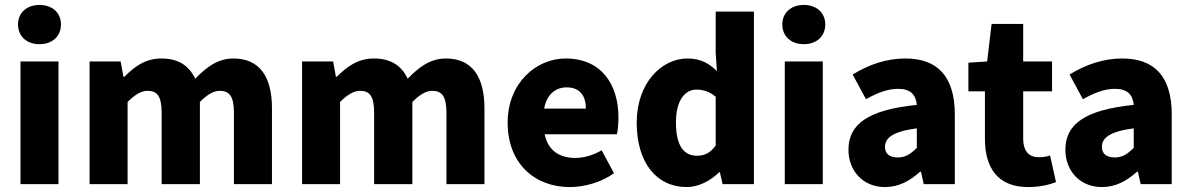

<svg xmlns="http://www.w3.org/2000/svg" viewBox="-20 -746 4826 778"><path d="M63 0H217V-497H63ZM140 -567C191 -567 227 -598 227 -647C227 -695 191 -726 140 -726C89 -726 53 -695 53 -647C53 -598 89 -567 140 -567Z M343 0H497V-333C527 -363 554 -378 577 -378C617 -378 635 -357 635 -288V0H790V-333C820 -363 846 -378 870 -378C909 -378 928 -357 928 -288V0H1082V-308C1082 -432 1034 -509 926 -509C860 -509 814 -471 771 -427C746 -480 703 -509 634 -509C568 -509 524 -475 484 -435H480L469 -497H343Z M1204 0H1358V-333C1388 -363 1415 -378 1438 -378C1478 -378 1496 -357 1496 -288V0H1651V-333C1681 -363 1707 -378 1731 -378C1770 -378 1789 -357 1789 -288V0H1943V-308C1943 -432 1895 -509 1787 -509C1721 -509 1675 -471 1632 -427C1607 -480 1564 -509 1495 -509C1429 -509 1385 -475 1345 -435H1341L1330 -497H1204Z M2289 12C2348 12 2416 -7 2468 -44L2418 -137C2383 -117 2347 -106 2311 -106C2248 -106 2201 -135 2187 -202H2480C2483 -216 2486 -242 2486 -270C2486 -405 2416 -509 2272 -509C2153 -509 2037 -410 2037 -249C2037 -83 2147 12 2289 12ZM2185 -306C2195 -364 2232 -392 2276 -392C2332 -392 2354 -355 2354 -306Z M2763 12C2810 12 2859 -13 2894 -48H2897L2908 0H3035V-699H2880V-532L2885 -458C2853 -489 2820 -509 2765 -509C2662 -509 2560 -411 2560 -249C2560 -87 2640 12 2763 12ZM2804 -115C2751 -115 2719 -155 2719 -250C2719 -343 2758 -383 2802 -383C2827 -383 2856 -375 2880 -354V-156C2857 -125 2834 -115 2804 -115Z M3160 0H3314V-497H3160ZM3237 -567C3288 -567 3324 -598 3324 -647C3324 -695 3288 -726 3237 -726C3186 -726 3150 -695 3150 -647C3150 -598 3186 -567 3237 -567Z M3566 12C3622 12 3667 -13 3708 -50H3712L3723 0H3849V-282C3849 -438 3777 -509 3649 -509C3571 -509 3500 -484 3435 -444L3489 -344C3539 -372 3579 -386 3619 -386C3670 -386 3691 -362 3695 -321C3499 -301 3418 -244 3418 -139C3418 -56 3475 12 3566 12ZM3619 -108C3585 -108 3566 -122 3566 -151C3566 -186 3596 -213 3695 -226V-147C3671 -123 3650 -108 3619 -108Z M4146 12C4195 12 4233 2 4259 -8L4235 -116C4222 -111 4205 -109 4189 -109C4152 -109 4126 -130 4126 -186V-376H4243V-497H4126V-649H3998L3980 -497L3904 -492V-376H3971V-184C3971 -67 4022 12 4146 12Z M4445 12C4501 12 4546 -13 4587 -50H4591L4602 0H4728V-282C4728 -438 4656 -509 4528 -509C4450 -509 4379 -484 4314 -444L4368 -344C4418 -372 4458 -386 4498 -386C4549 -386 4570 -362 4574 -321C4378 -301 4297 -244 4297 -139C4297 -56 4354 12 4445 12ZM4498 -108C4464 -108 4445 -122 4445 -151C4445 -186 4475 -213 4574 -226V-147C4550 -123 4529 -108 4498 -108Z"/></svg>

Font: Source Sans Pro
Style: Bold
Weight: 700
Designer: Paul D. Hunt
Foundry: Adobe Systems Incorporated
Version: Version 3.006;hotconv 1.0.111;makeotfexe 2.5.65597